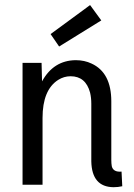

<svg xmlns="http://www.w3.org/2000/svg" viewBox="-20 -740 538 769"><path d="M466.8 -52.7Q433.6 -49.8 427.7 -74.2Q425.8 -85 425.8 -99.6V-334Q425.8 -449.2 346.7 -485.4Q318.4 -499 283.2 -499Q194.3 -498 148.4 -414.1L146.5 -488.3H70.3V0H150.4V-267.6Q150.4 -379.9 212.9 -419.9Q236.3 -434.6 262.7 -434.6Q323.2 -434.6 340.8 -369.1Q345.7 -348.6 345.7 -324.2V-93.8Q347.7 8.8 434.6 9.8Q453.1 9.8 469.7 5.9ZM385.7 -658.2 340.8 -719.7 182.6 -603.5 216.8 -553.7Z"/></svg>

Font: Yaldevi Colombo Medium
Style: Regular
Weight: 500
Designer: Sol Matas, Denzil Rajitha, Kosala Senevirathne and Pathum Egodawatta
Foundry: Mooniak
Version: Version 1.020 ; ttfautohint (v1.6)